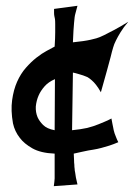

<svg xmlns="http://www.w3.org/2000/svg" viewBox="-20 -678 464 657"><path d="M418.9 -603.5Q402.3 -584 392.6 -567.9Q382.8 -551.8 377 -540Q370.1 -526.4 367.2 -515.6Q363.3 -502.9 358.4 -482.4Q353.5 -464.8 345.7 -435.5Q337.9 -406.2 325.2 -362.3Q316.4 -377.9 308.6 -387.7Q300.8 -397.5 293.9 -403.3Q286.1 -410.2 279.3 -414.1Q272.5 -417 264.6 -419.9Q257.8 -421.9 248.5 -424.8Q239.3 -427.7 229.5 -429.7L226.6 -232.4Q256.8 -235.4 278.3 -240.2Q289.1 -243.2 298.8 -246.1Q306.6 -249 317.4 -252.9Q326.2 -256.8 337.4 -261.2Q348.6 -265.6 361.3 -272.5Q363.3 -261.7 364.7 -254.4Q366.2 -247.1 367.2 -242.2Q368.2 -236.3 369.1 -232.4Q370.1 -227.5 372.1 -221.7Q374 -216.8 377 -209Q379.9 -201.2 384.8 -191.4Q369.1 -184.6 354 -179.7Q338.9 -174.8 327.1 -171.9Q312.5 -168 299.8 -166L282.2 -163.1Q273.4 -161.1 261.2 -158.7Q249 -156.2 232.4 -152.3Q233.4 -139.6 233.4 -130.4Q233.4 -121.1 234.4 -114.3Q234.4 -106.4 235.4 -100.6Q235.4 -94.7 237.3 -86.9Q238.3 -74.2 245.1 -46.9L164.1 -41Q165 -48.8 166 -55.7Q167 -62.5 167 -67.4V-78.1V-152.3Q119.1 -154.3 90.8 -170.4Q62.5 -186.5 47.9 -206.1Q30.3 -228.5 24.4 -255.9Q16.6 -299.8 21.5 -335.4Q26.4 -371.1 38.6 -398.4Q50.8 -425.8 68.4 -445.8Q85.9 -465.8 104.5 -480.5Q123 -495.1 139.6 -503.9Q156.2 -512.7 167 -518.6Q168.9 -548.8 168.9 -566.9Q168.9 -585 168.9 -595.7Q168.9 -607.4 168 -613.3Q167 -618.2 166 -623Q165 -627.9 165 -633.8Q165 -639.6 165 -647.5L245.1 -658.2Q243.2 -652.3 241.7 -645.5Q240.2 -638.7 238.3 -632.8Q236.3 -626 235.4 -619.1Q234.4 -611.3 233.4 -599.6Q232.4 -588.9 231.4 -572.8Q230.5 -556.6 229.5 -533.2Q268.6 -537.1 290 -542Q300.8 -544.9 309.6 -546.9Q320.3 -549.8 335.9 -557.6Q349.6 -564.5 370.1 -575.2Q390.6 -585.9 418.9 -603.5ZM102.5 -313.5Q101.6 -293.9 108.4 -277.3Q114.3 -263.7 127.4 -250.5Q140.6 -237.3 167 -232.4L168 -407.2Q145.5 -397.5 132.3 -382.3Q119.1 -367.2 112.3 -351.6Q104.5 -334 102.5 -313.5Z"/></svg>

Font: Lakki Reddy
Style: Regular
Weight: 400
Designer: Appaji Ambarisha Darbha
Version: Version 1.0.4; ttfautohint (v1.2.42-39fb)